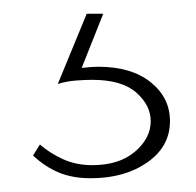

<svg xmlns="http://www.w3.org/2000/svg" viewBox="-20 -20 285 279"><path d="M106 0H130L95 88L78 82Q88 80 100.5 78.5Q113 77 123 77Q171 77 199 99.5Q227 122 227 156Q227 193 194 216Q161 239 112 239Q85 239 65 230.5Q45 222 28 206L38 190Q53 203 72 211.5Q91 220 114 220Q153 220 176 200.5Q199 181 199 156Q199 133 178 114.5Q157 96 114 96Q104 96 90.5 97Q77 98 64 102Z"/></svg>

Font: Ysabeau Office Thin
Style: Regular
Weight: 250
Designer: Christian Thalmann (Catharsis Fonts)
Version: Version 2.001;gftools[0.9.30]; featfreeze: tnum,lnum,ss02